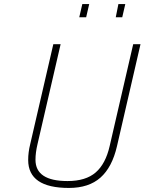

<svg xmlns="http://www.w3.org/2000/svg" viewBox="-20 -918 713 947"><path d="M371 -833 386 -898H420L405 -833ZM551 -833 564 -898H598L583 -833ZM155 -130Q155 -25 313 -25Q403 -25 452 -67.5Q501 -110 521 -198L637 -700H673L557 -197Q533 -93 475.5 -42Q418 9 320 9Q119 9 119 -129Q119 -167 129 -207L243 -700H279L165 -207Q155 -165 155 -130Z"/></svg>

Font: TitilliumWebThinItalic
Style: Thin Italic
Weight: 200
Italic angle: -13°
Version: Version 1.001;PS 57.000;hotconv 1.0.70;makeotf.lib2.5.55311